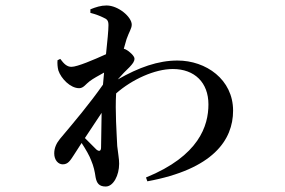

<svg xmlns="http://www.w3.org/2000/svg" viewBox="-20 -616 1040 701"><path d="M308 -320C320 -329 340 -340 360 -351L356 -307C307 -237 252 -172 199 -109C186 -93 178 -76 178 -56C178 -31 193 -16 209 -16C228 -16 236 -29 249 -49L278 -94C293 -71 307 -47 313 -30C322 -9 326 10 329 31C333 52 341 65 366 65C394 65 415 24 415 -18C415 -38 411 -54 408 -83C406 -129 400 -211 404 -275C462 -326 545 -364 611 -364C691 -364 741 -314 741 -235C741 -157 707 -47 513 32L518 46C758 2 831 -105 831 -212C831 -326 732 -395 628 -395C557 -395 487 -370 410 -326C424 -342 440 -359 453 -371C464 -383 471 -391 471 -402C471 -411 454 -428 438 -436L432 -438L442 -473C451 -499 461 -512 461 -526C461 -554 412 -596 369 -596C348 -596 330 -590 310 -582V-569C330 -564 347 -557 357 -552C371 -546 376 -541 376 -524C376 -505 372 -465 367 -418C323 -398 262 -372 241 -372C225 -372 214 -382 200 -401L190 -396C189 -384 190 -371 193 -359C203 -329 237 -294 269 -294C285 -294 293 -309 308 -320ZM351 -204 349 -78C349 -64 342 -62 332 -70L290 -112Z"/></svg>

Font: Noto Serif JP SemiBold
Style: Regular
Weight: 600
Designer: Ryoko NISHIZUKA 西塚涼子 (kana & ideographs); Frank Grießhammer (Latin, Greek & Cyrillic); Wenlong ZHANG 张文龙 (bopomofo); San
Foundry: Adobe
Version: Version 2.001;hotconv 1.1.0;makeotfexe 2.6.0